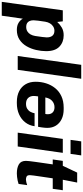

<svg xmlns="http://www.w3.org/2000/svg" viewBox="598 -1358 941 2177"><g transform="rotate(90 1068.5 -269.5)"><path d="M1 181 97 -511H222L229 -448Q257 -479 293.5 -500Q330 -521 380 -521Q458 -521 509 -472.5Q560 -424 560 -322Q560 -267 546.5 -208.5Q533 -150 504.5 -100.5Q476 -51 430 -20.5Q384 10 319 10Q270 10 238 -10Q206 -30 192 -58L158 181ZM284 -96Q314 -96 335.5 -109Q357 -122 370 -145Q383 -168 388 -198Q395 -243 399.5 -279.5Q404 -316 404 -329Q404 -371 385 -393.5Q366 -416 329 -416Q303 -416 281 -402.5Q259 -389 245 -365.5Q231 -342 226 -311Q219 -266 214.5 -231.5Q210 -197 210 -179Q210 -153 218.5 -134Q227 -115 243.5 -105.5Q260 -96 284 -96Z M615 0 715 -720H873L772 0Z M1136 10Q1065 10 1013.5 -16.5Q962 -43 934.5 -90.5Q907 -138 907 -203Q907 -265 925 -322Q943 -379 979 -424Q1015 -469 1070.5 -495Q1126 -521 1201 -521H1219Q1283 -521 1330.5 -498Q1378 -475 1404 -433.5Q1430 -392 1430 -336Q1430 -321 1428.5 -305.5Q1427 -290 1424.5 -272Q1422 -254 1418 -231H1073Q1071 -219 1069.5 -205.5Q1068 -192 1068 -182Q1068 -142 1091 -118Q1114 -94 1157 -94Q1191 -94 1213.5 -108Q1236 -122 1248 -144.5Q1260 -167 1264 -191H1411Q1403 -131 1367.5 -85.5Q1332 -40 1276 -15Q1220 10 1149 10ZM1085 -313H1272Q1274 -321 1274.5 -327.5Q1275 -334 1275 -342Q1275 -377 1254 -397Q1233 -417 1196 -417Q1155 -417 1124.5 -390.5Q1094 -364 1085 -313Z M1484 0 1555 -511H1713L1641 0ZM1566 -599 1583 -720H1742L1725 -599Z M1947 10Q1883 10 1843.5 -13Q1804 -36 1804 -93Q1804 -105 1807 -133.5Q1810 -162 1816 -203Q1822 -244 1829 -293.5Q1836 -343 1844 -397H1788L1804 -511H1860L1937 -674H2050L2018 -511H2137L2121 -397H2002Q1992 -327 1983.5 -272Q1975 -217 1970.5 -182Q1966 -147 1966 -138Q1966 -109 1981 -101Q1996 -93 2016 -93Q2027 -93 2046.5 -97.5Q2066 -102 2079 -107L2066 -10Q2051 -4 2029.5 0.5Q2008 5 1986 7.5Q1964 10 1947 10Z"/></g></svg>

Font: Chivo Medium
Style: Bold Italic
Weight: 700
Italic angle: -8.05°
Version: Version 2.002